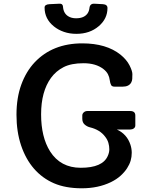

<svg xmlns="http://www.w3.org/2000/svg" viewBox="-20 -992 789 1024"><path d="M165 -659.7Q260.7 -760.7 418.9 -760.7Q547.4 -760.7 623 -700.2Q655.3 -673.8 670.7 -643.6Q686 -613.3 686 -596.9Q686 -580.6 685.3 -570.8Q684.6 -561 679.7 -551.8Q667.5 -529.8 633.8 -529.8H591.8Q577.1 -529.8 572.8 -538.1Q567.4 -547.9 565.4 -564.2Q563.5 -580.6 555.9 -595.7Q548.3 -610.8 531.2 -624Q491.2 -654.8 425.5 -654.8Q359.9 -654.8 319.3 -634Q278.8 -613.3 252 -576.7Q199.2 -503.9 199.2 -382.3Q199.2 -260.7 247.1 -184.6Q302.7 -97.2 410.6 -97.2Q527.3 -97.2 554.7 -160.2Q563 -178.2 563 -195.6Q563 -212.9 558.1 -230Q553.2 -247.1 541 -262.7Q513.7 -299.8 459.5 -313Q443.8 -316.9 431.4 -327.9Q418.9 -338.9 418.9 -358.9V-376Q418.9 -385.7 426.8 -392.8Q434.6 -399.9 445.8 -399.9H674.3Q701.7 -399.9 701.7 -376V-322.8Q701.7 -313 693.6 -307.1Q685.5 -301.3 674.3 -301.3H603Q657.2 -276.9 675.8 -219.7Q682.6 -198.7 682.6 -177Q682.6 -155.3 676.8 -135.3Q670.9 -115.2 657.7 -94.7Q644.5 -74.2 623.3 -54.9Q602.1 -35.6 571.3 -20.5Q503.4 12.2 416.5 12.2Q329.6 12.2 267.6 -14.6Q205.6 -41.5 161.4 -92.3Q117.2 -143.1 92.5 -216.3Q67.9 -289.6 67.9 -379.9Q67.9 -470.2 93.5 -540.5Q119.1 -610.8 165 -659.7ZM387.2 -811.5Q351.6 -811.5 321 -822Q290.5 -832.5 267.6 -851.1Q217.8 -891.1 217.8 -951.7Q217.8 -968.3 243.7 -969.7L296.4 -972.2Q314.5 -973.6 315.9 -957Q318.4 -920.9 343.8 -905.3Q360.8 -894.5 385.7 -894.5Q429.2 -894.5 447.3 -920.9Q455.1 -932.6 457 -948.7Q459.5 -973.6 483.4 -972.2L529.3 -969.7Q553.2 -967.8 553.2 -949.2Q553.2 -892.1 506.8 -852.5Q459 -811.5 387.2 -811.5Z"/></svg>

Font: Capriola
Style: Regular
Weight: 400
Designer: Viktoriya Grabowska
Foundry: Viktoriya Grabowska
Version: Version 1.007